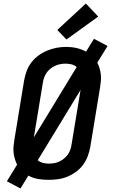

<svg xmlns="http://www.w3.org/2000/svg" viewBox="-20 -1012 640 1089"><path d="M96 57 19 16 77 -78Q69 -94 64 -111.5Q59 -129 57 -147Q55 -165 57 -184Q59 -203 62 -222L117 -557Q122 -584 131.5 -610Q141 -636 158.5 -658.5Q176 -681 199.5 -698Q223 -715 249 -725.5Q275 -736 301.5 -741Q328 -746 355 -746Q386 -746 414.5 -739.5Q443 -733 468 -719L513 -792L590 -751L532 -657Q540 -641 545 -623.5Q550 -606 552 -588Q554 -570 552 -551Q550 -532 547 -513L492 -178Q487 -152 477.5 -126Q468 -100 451 -77Q434 -54 410.5 -37Q387 -20 361 -9.5Q335 1 308 4.5Q281 8 255 8Q225 8 195.5 3Q166 -2 141 -16ZM172 -233 415 -632Q415 -632 415 -632Q415 -632 415 -632Q402 -643 385.5 -647Q369 -651 351 -651Q336 -651 321 -648Q306 -645 292 -638.5Q278 -632 265.5 -622Q253 -612 244 -599Q235 -586 230 -571Q225 -556 223 -542ZM256 -84Q272 -84 287 -86.5Q302 -89 316 -95.5Q330 -102 343 -112.5Q356 -123 365 -136Q374 -149 379 -163.5Q384 -178 386 -193L437 -502L194 -103Q206 -93 222.5 -88.5Q239 -84 256 -84ZM357 -788 305 -842 467 -992 537 -918Z"/></svg>

Font: Iosevka Slab Semibold Extended
Style: Italic
Weight: 600
Width: 7
Italic angle: -9°
Monospace: yes
Designer: Belleve Invis
Foundry: Belleve Invis
Version: Version 11.1.0; ttfautohint (v1.8.3)